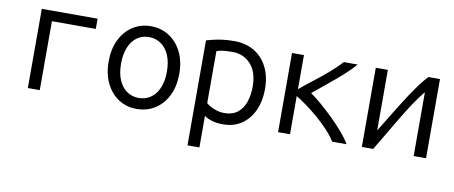

<svg xmlns="http://www.w3.org/2000/svg" viewBox="-64 -791 2928 1237"><g transform="rotate(10 1400.0 -172.5)"><path d="M126 0V-518H491V-451H204V0Z M838 11Q772 11 720.5 -22.5Q669 -56 639 -116.5Q609 -177 609 -259Q609 -341 638.5 -401.5Q668 -462 720 -496Q772 -530 838 -530Q906 -530 958.5 -496Q1011 -462 1041 -401.5Q1071 -341 1071 -259Q1071 -177 1041 -116.5Q1011 -56 958.5 -22.5Q906 11 838 11ZM839 -61Q884 -61 918 -84.5Q952 -108 971 -152.5Q990 -197 990 -259Q990 -321 971 -366Q952 -411 917.5 -435Q883 -459 838 -459Q794 -459 760.5 -435Q727 -411 708.5 -366Q690 -321 690 -259Q690 -197 709 -152.5Q728 -108 762 -84.5Q796 -61 839 -61Z M1203 185V-502Q1222 -507 1248 -513.5Q1274 -520 1308.5 -524.5Q1343 -529 1385 -529Q1458 -529 1513.5 -496.5Q1569 -464 1600.5 -403Q1632 -342 1632 -258Q1632 -180 1604.5 -119Q1577 -58 1526 -23Q1475 12 1405 12Q1359 12 1326.5 1Q1294 -10 1281 -22V185ZM1399 -61Q1453 -61 1486.5 -87.5Q1520 -114 1535.5 -159Q1551 -204 1551 -259Q1551 -356 1504 -407Q1457 -458 1386 -458Q1341 -458 1317 -454Q1293 -450 1281 -445V-105Q1298 -89 1331.5 -75Q1365 -61 1399 -61Z M1763 0V-518H1841V-295Q1887 -333 1933 -368.5Q1979 -404 2022 -441Q2065 -478 2102 -518H2192Q2159 -479 2115 -440Q2071 -401 2023.5 -362.5Q1976 -324 1929 -285Q1959 -264 1998.5 -230.5Q2038 -197 2079 -157Q2120 -117 2155 -76.5Q2190 -36 2211 0H2117Q2094 -37 2059.5 -73.5Q2025 -110 1986 -143.5Q1947 -177 1909 -204.5Q1871 -232 1841 -250V0Z M2311 0V-518H2390V-122Q2413 -159 2439 -202Q2465 -245 2492.5 -289.5Q2520 -334 2548.5 -377Q2577 -420 2604 -456.5Q2631 -493 2656 -518H2731V0H2650V-418Q2619 -381 2582.5 -326Q2546 -271 2510 -210.5Q2474 -150 2441.5 -94.5Q2409 -39 2385 0Z"/></g></svg>

Font: Ubuntu Sans Mono
Style: Regular
Weight: 400
Monospace: yes
Designer: Dalton Maag Ltd
Foundry: Dalton Maag Ltd
Version: Version 1.006